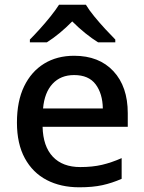

<svg xmlns="http://www.w3.org/2000/svg" viewBox="-20 -786 612 816"><path d="M295 -549Q401 -549 462 -483.5Q523 -418 523 -305V-247H161Q163 -164 204.5 -120Q246 -76 321 -76Q373 -76 413.5 -85.5Q454 -95 497 -114V-26Q456 -8 415 1Q374 10 317 10Q238 10 178.5 -21Q119 -52 85.5 -113.5Q52 -175 52 -265Q52 -356 82.5 -419Q113 -482 167.5 -515.5Q222 -549 295 -549ZM295 -467Q238 -467 203.5 -430Q169 -393 163 -325H417Q416 -388 386.5 -427.5Q357 -467 295 -467ZM345 -766Q358 -744 380.5 -716.5Q403 -689 427.5 -662.5Q452 -636 470 -618V-606H397Q371 -622 342.5 -645Q314 -668 287 -695Q233 -640 179 -606H107V-618Q126 -637 149.5 -663Q173 -689 195 -716.5Q217 -744 231 -766Z"/></svg>

Font: Noto Sans Telugu Medium
Style: Regular
Weight: 500
Designer: Jelle Bosma - Monotype Design Team
Foundry: Monotype Imaging Inc.
Version: Version 2.005; ttfautohint (v1.8.4.7-5d5b)